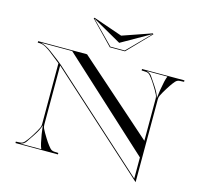

<svg xmlns="http://www.w3.org/2000/svg" viewBox="-135 -1097 1347 1289"><g transform="rotate(15 538.5 -452.5)"><path d="M568.5 -880 770.5 -950 775.5 -945 620.5 -785H515.5L360.5 -945L365.5 -950ZM568.5 -830 365.5 -945 518 -790H618L770.5 -945ZM40 -690V-700H380L902 -238.5V-532.5Q902 -545 896.5 -557Q891.5 -568.5 882 -584.5Q872.5 -600.5 863 -615.8Q853.5 -631 848 -639Q834 -659.5 821.5 -673.8Q809 -688 791.5 -688.5L762 -690V-700H1057V-690L1027.5 -688.5Q1010 -688 997.5 -673.8Q985 -659.5 971 -639Q965.5 -631 956 -615.8Q946.5 -600.5 937 -584.5Q927.5 -568.5 922.5 -557Q917 -545 917 -532.5V45L225 -580.5V-167.5Q225 -155 230.5 -143Q235.5 -132 245 -115.8Q254.5 -99.5 264 -84.2Q273.5 -69 279 -61Q293 -41 305.5 -26.8Q318 -12.5 335.5 -11.5L365 -10V0H70V-10L99.5 -11.5Q117 -12.5 129.5 -26.8Q142 -41 156 -61Q161.5 -69 171 -84.2Q180.5 -99.5 190 -115.8Q199.5 -132 204.5 -143Q210 -155 210 -167.5V-592L136 -650.5Q122 -662 98 -676Q74 -690 50 -690ZM902 24V-123L278 -695H58Q72 -694 95.5 -682.5Q119 -671 136.5 -657Q148 -648 165.5 -635Q183 -622 200.2 -608.8Q217.5 -595.5 228.5 -585.5ZM908.5 -537.5Q911.5 -566 916.5 -597.2Q921.5 -628.5 927.5 -654.8Q933.5 -681 940 -695H794.5Q819.5 -689.5 832 -671Q844.5 -652.5 868.5 -617Q885 -592.5 894.8 -572.8Q904.5 -553 908.5 -537.5ZM216.5 -162.5Q212.5 -147 202.8 -127.2Q193 -107.5 176.5 -83Q152.5 -47.5 140 -29Q127.5 -10.5 102.5 -5H248Q241.5 -19 235.5 -45.2Q229.5 -71.5 224.5 -102.8Q219.5 -134 216.5 -162.5Z"/></g></svg>

Font: Engraving Unshaded CC
Style: Bold
Weight: 700
Designer: indestructible type*
Foundry: Cowboy Collective
Version: Version 1.000